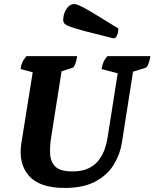

<svg xmlns="http://www.w3.org/2000/svg" viewBox="-20 -919 765 951"><path d="M300 12Q176 12 123 -48.5Q70 -109 86 -211L142 -561L82 -577Q84 -595 90.5 -610Q97 -625 111 -641H362Q359 -617 352.5 -601Q346 -585 338 -583L285 -566L234 -243Q226 -194 228.5 -154.5Q231 -115 255.5 -92.5Q280 -70 339 -70Q388 -70 420 -86Q452 -102 471 -128Q490 -154 500 -184.5Q510 -215 514 -245L563 -556L483 -577Q486 -595 492 -610Q498 -625 512 -641H725Q721 -617 714.5 -601Q708 -585 700 -583L639 -564L584 -214Q575 -155 543.5 -103.5Q512 -52 452.5 -20Q393 12 300 12ZM542 -729Q452 -751 401.5 -764.5Q351 -778 328 -786.5Q305 -795 299 -802.5Q293 -810 293 -819Q293 -850 309 -874.5Q325 -899 348 -899Q356 -899 368 -894Q380 -889 403 -876.5Q426 -864 465 -840Q504 -816 566 -778Q566 -760 560 -744.5Q554 -729 542 -729Z"/></svg>

Font: Petrona ExtraBold
Style: Italic
Weight: 800
Italic angle: -9°
Designer: Ringo R. Seeber
Foundry: Ringo R. Seeber
Version: Version 2.001; ttfautohint (v1.8.3)